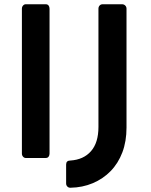

<svg xmlns="http://www.w3.org/2000/svg" viewBox="-20 -743 710 903"><path d="M195 -723Q204 -723 208.5 -717Q213 -711 213 -702V-21Q213 -12 208.5 -6Q204 0 195 0H101Q94 0 88.5 -6Q83 -12 83 -21V-702Q83 -711 88.5 -717Q94 -723 101 -723ZM291 31Q291 12 311 12Q373 8 408 -32Q443 -72 443 -146V-702Q443 -711 448.5 -717Q454 -723 463 -723H554Q563 -723 569 -717Q575 -711 575 -702V-143Q575 -78 555.5 -26.5Q536 25 500.5 61.5Q465 98 416.5 118.5Q368 139 311 140Q302 140 296.5 134Q291 128 291 120Z"/></svg>

Font: Stadtwerke
Style: Bold
Weight: 700
Designer: Santiago Orozco
Foundry: Typemade
Version: Version 1.003